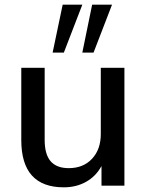

<svg xmlns="http://www.w3.org/2000/svg" viewBox="-20 -794 626 821"><path d="M512 -504V0H414V-84Q390 -40 348 -16.5Q306 7 253 7Q71 7 71 -195V-504H171V-196Q171 -134 196.5 -104.5Q222 -75 274 -75Q336 -75 373.5 -115Q411 -155 411 -221V-504ZM253 -569H205L248 -774H332ZM380 -569H332L374 -774H459Z"/></svg>

Font: Muli SemiBold
Style: Regular
Weight: 600
Designer: Vernon Adams
Foundry: Vernon Adams
Version: Version 2.000